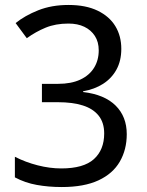

<svg xmlns="http://www.w3.org/2000/svg" viewBox="-20 -744 591 774"><path d="M229 10Q176 10 128.5 1.5Q81 -7 40 -29V-112Q83 -90 132 -77.5Q181 -65 227 -65Q317 -65 358.5 -102.5Q400 -140 400 -206Q400 -250 377.5 -278Q355 -306 313.5 -319Q272 -332 214 -332H149V-406H214Q267 -406 303.5 -423Q340 -440 359 -470.5Q378 -501 378 -541Q378 -575 362.5 -599Q347 -623 320 -636Q293 -649 256 -649Q204 -649 164 -632.5Q124 -616 88 -590L43 -651Q80 -681 134 -702.5Q188 -724 256 -724Q326 -724 373.5 -701Q421 -678 445 -638.5Q469 -599 469 -547Q469 -499 449.5 -463.5Q430 -428 395.5 -406Q361 -384 315 -376V-373Q401 -363 446 -318.5Q491 -274 491 -203Q491 -141 463 -92.5Q435 -44 377 -17Q319 10 229 10Z"/></svg>

Font: utamil85
Style: Book
Weight: 400
Designer: Jelle Bosma - Monotype Design Team
Foundry: Monotype Imaging Inc.
Version: Version 2.003